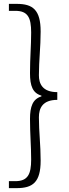

<svg xmlns="http://www.w3.org/2000/svg" viewBox="-20 -804 355 992"><path d="M26 168H66C149 168 190 138 190 26C190 -56 181 -122 181 -198C181 -244 199 -288 276 -288V-328C199 -328 181 -372 181 -415C181 -493 190 -560 190 -641C190 -754 149 -784 66 -784H26V-748H59C124 -748 141 -713 141 -636C141 -566 135 -506 135 -426C135 -360 149 -323 194 -310V-306C149 -292 135 -254 135 -189C135 -110 141 -50 141 20C141 96 124 132 59 132H26Z"/></svg>

Font: Noto Sans Japanese Light
Style: Regular
Weight: 300
Designer: Ryoko NISHIZUKA (kana & ideographs); Paul D. Hunt (Latin, Greek & Cyrillic); Wenlong ZHANG (bopomofo); Sandoll Communica
Foundry: Adobe Systems Incorporated
Version: Version 1.000;PS 1;hotconv 1.0.78;makeotf.lib2.5.61930